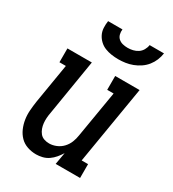

<svg xmlns="http://www.w3.org/2000/svg" viewBox="-183 -852 867 961"><g transform="rotate(30 250.0 -371.0)"><path d="M177 8Q150 8 125.5 -0.5Q101 -9 84 -26.5Q67 -44 57 -67Q47 -90 43 -115.5Q39 -141 41 -167.5Q43 -194 47 -221L85 -450H48V-530H189L136 -207Q133 -192 132 -176.5Q131 -161 132.5 -146.5Q134 -132 139 -118Q144 -104 153 -93Q162 -82 176 -77Q190 -72 206 -72Q226 -72 246.5 -80.5Q267 -89 282 -105Q297 -121 305 -141Q313 -161 316 -182L361 -450H324V-530H465L390 -80H427V0H286L298 -69Q288 -53 275.5 -38Q263 -23 247 -12Q231 -1 212.5 3.5Q194 8 177 8ZM295 -610Q275 -610 255 -613Q235 -616 217.5 -623Q200 -630 186 -643Q172 -656 163.5 -673Q155 -690 154 -710Q153 -730 156 -750H239Q237 -736 240.5 -722Q244 -708 254 -699Q264 -690 278 -686.5Q292 -683 307 -683Q322 -683 337 -686.5Q352 -690 365 -698.5Q378 -707 386 -721Q394 -735 396 -750H479Q476 -729 468 -709.5Q460 -690 446.5 -673Q433 -656 414.5 -643.5Q396 -631 376 -623.5Q356 -616 335.5 -613Q315 -610 295 -610Z"/></g></svg>

Font: Iosevka Slab Medium Oblique
Style: Regular
Weight: 500
Italic angle: -9°
Monospace: yes
Designer: Belleve Invis
Foundry: Belleve Invis
Version: Version 11.1.1; ttfautohint (v1.8.3)